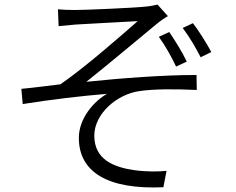

<svg xmlns="http://www.w3.org/2000/svg" viewBox="-20 -785 1040 845"><path d="M235 -744 238 -670C258 -672 287 -675 313 -677C356 -680 540 -689 586 -692C522 -636 359 -492 246 -414C196 -408 128 -399 74 -394L80 -327C204 -347 341 -363 451 -372C397 -342 327 -267 327 -178C327 -26 457 50 699 39L713 -33C678 -30 631 -28 572 -36C480 -49 395 -83 395 -188C395 -284 494 -370 593 -384C652 -393 747 -394 846 -389L845 -455C697 -455 515 -441 360 -425C442 -490 595 -618 670 -680C683 -691 706 -707 719 -714L673 -765C662 -762 643 -758 622 -756C565 -750 355 -741 311 -741C281 -741 257 -742 235 -744ZM725 -644 679 -623C708 -583 734 -536 755 -492L802 -514C780 -560 748 -610 725 -644ZM829 -683 784 -662C813 -624 841 -576 863 -533L910 -556C887 -599 853 -652 829 -683Z"/></svg>

Font: ChiuKong Gothic CL Normal
Style: Regular
Weight: 350
Designer: Ryoko NISHIZUKA 西塚涼子 (kana, bopomofo & ideographs); Paul D. Hunt (Latin, Greek & Cyrillic); Sandoll Communications 산돌커뮤니
Foundry: Adobe
Version: Version 1.300